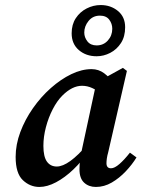

<svg xmlns="http://www.w3.org/2000/svg" viewBox="-20 -729 561 761"><path d="M136 12Q99 12 70.5 -15Q42 -42 42 -107Q42 -156 60.5 -205.5Q79 -255 110.5 -300Q142 -345 181.5 -380Q221 -415 262.5 -435Q304 -455 343 -455Q371 -455 393 -438.5Q415 -422 434 -396L381 -358Q365 -371 345.5 -380Q326 -389 305 -389Q266 -389 227 -350Q206 -329 189 -296Q172 -263 162 -225Q152 -187 152 -151Q152 -108 166 -88.5Q180 -69 205 -69Q252 -69 327 -157L333 -131Q305 -90 271 -57.5Q237 -25 202 -6.5Q167 12 136 12ZM360 12Q332 12 313.5 -5Q295 -22 295 -58Q295 -77 297.5 -94Q300 -111 304 -133L362 -402L467 -460L483 -448L409 -126Q405 -112 403.5 -101Q402 -90 402 -82Q402 -62 420 -62Q434 -62 453.5 -79Q473 -96 495 -124L521 -105Q504 -77 478.5 -50Q453 -23 423 -5.5Q393 12 360 12ZM363 -506Q321 -506 292.5 -530.5Q264 -555 264 -597Q264 -632 280.5 -657Q297 -682 323.5 -695.5Q350 -709 379 -709Q419 -709 447.5 -685.5Q476 -662 476 -621Q476 -584 459.5 -558.5Q443 -533 417 -519.5Q391 -506 363 -506ZM363 -549Q390 -549 407.5 -568.5Q425 -588 425 -615Q425 -635 413 -651Q401 -667 376 -667Q348 -667 331 -646Q314 -625 314 -600Q314 -581 326.5 -565Q339 -549 363 -549Z"/></svg>

Font: Lisu Bosa Black
Style: Italic
Weight: 900
Italic angle: -19°
Designer: David Morse, Annie Olsen, Victor Gaultney, Frank Grießhammer (Latin)
Foundry: SIL International
Version: Version 2.000